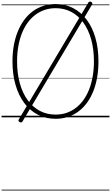

<svg xmlns="http://www.w3.org/2000/svg" viewBox="-20 -1505 1424 2463"><path d="M694 19Q568 19 466 -33.5Q364 -86 291.5 -183Q219 -280 179.5 -415.5Q140 -551 140 -718Q140 -829 158 -926.5Q176 -1024 210 -1105.5Q244 -1187 292 -1251.5Q340 -1316 401.5 -1361Q463 -1406 536.5 -1429.5Q610 -1453 694 -1453Q818 -1453 919 -1400.5Q1020 -1348 1092.5 -1251.5Q1165 -1155 1204 -1019.5Q1243 -884 1243 -718Q1243 -607 1225.5 -509Q1208 -411 1174.5 -329Q1141 -247 1093 -182.5Q1045 -118 983.5 -73Q922 -28 849 -4.5Q776 19 694 19ZM694 -35Q768 -35 833 -57Q898 -79 952.5 -120.5Q1007 -162 1050 -221.5Q1093 -281 1123 -357Q1153 -433 1169 -524Q1185 -615 1185 -718Q1185 -873 1150 -998.5Q1115 -1124 1050 -1214Q985 -1304 895 -1352Q805 -1400 694 -1400Q619 -1400 553.5 -1378Q488 -1356 433 -1314.5Q378 -1273 334.5 -1213.5Q291 -1154 261 -1078Q231 -1002 215 -911.5Q199 -821 199 -718Q199 -563 234 -437Q269 -311 334.5 -221Q400 -131 490.5 -83Q581 -35 694 -35ZM268 54Q263 63 254 65.5Q245 68 232 61Q209 47 220 29L1114 -1473Q1120 -1482 1129.5 -1484.5Q1139 -1487 1150 -1480Q1161 -1475 1164 -1466.5Q1167 -1458 1161 -1447ZM0 928H1384V938H0ZM0 -20H1384V0H0ZM0 -505H1384V-500H0ZM0 -1448H1384V-1438H0Z"/></svg>

Font: Playwrite ID Guides
Style: Regular
Weight: 400
Designer: Veronika Burian, José Scaglione
Foundry: TypeTogether
Version: Version 1.003